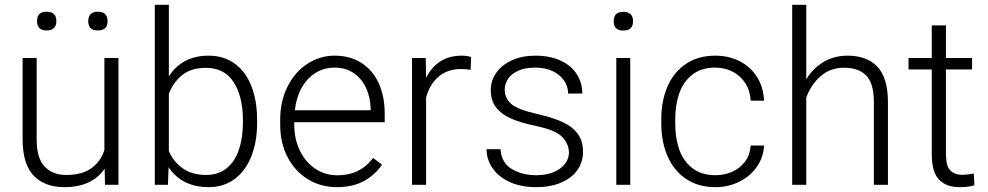

<svg xmlns="http://www.w3.org/2000/svg" viewBox="-20 -770 4116 800"><path d="M174.3 -721.2Q214.8 -721.2 214.8 -682.1Q214.8 -643.1 174.3 -643.1Q134.3 -643.1 134.3 -682.1Q134.3 -721.2 174.3 -721.2ZM387.7 -721.2Q428.2 -721.2 428.2 -681.6Q428.2 -643.1 387.7 -643.1Q347.7 -643.1 347.7 -681.6Q347.7 -721.2 387.7 -721.2ZM417.5 0 416 -66.9Q363.3 9.8 248 9.8Q166.5 9.8 120.6 -37.8Q74.7 -85.4 74.2 -188V-528.3H132.8V-189.5Q132.8 -110.4 166.3 -75.7Q199.7 -41 254.9 -41Q321.3 -41 360.4 -68.8Q399.4 -96.7 415 -145V-528.3H473.6V0Z M1051.3 -258.8Q1051.3 -179.7 1027.3 -118.9Q1003.4 -58.1 957.8 -24.2Q912.1 9.8 849.6 9.8Q738.8 9.8 682.6 -72.8L679.7 0H625V-750H683.6V-452.1Q740.2 -538.1 848.6 -538.1Q912.1 -538.1 957.8 -505.1Q1003.4 -472.2 1027.3 -411.6Q1051.3 -351.1 1051.3 -269ZM683.6 -379.4V-140.6Q702.6 -95.7 741.7 -68.4Q780.8 -41 838.4 -41Q889.6 -41 924.1 -68.8Q958.5 -96.7 975.1 -145.3Q991.7 -193.8 992.2 -256.3V-269Q992.2 -367.2 953.9 -427.2Q915.5 -487.3 837.4 -487.3Q776.4 -487.3 739.3 -457.3Q702.1 -427.2 683.6 -379.4Z M1571.8 -84Q1543 -41.5 1496.6 -15.9Q1450.2 9.8 1384.3 9.8Q1316.4 9.8 1262.5 -23.4Q1208.5 -56.6 1178 -115.7Q1147.5 -174.8 1147.5 -249.5V-270.5Q1147.5 -349.1 1178.5 -410.2Q1209.5 -471.2 1261.5 -504.6Q1313.5 -538.1 1374 -538.1Q1439.5 -538.1 1486.8 -507.3Q1534.2 -476.6 1558.6 -421.9Q1583 -367.2 1583 -296.4V-260.7H1206.1V-249.5Q1206.1 -191.4 1229 -143.3Q1252 -95.2 1293 -67.4Q1334 -39.6 1386.7 -39.6Q1480 -39.6 1534.7 -111.8ZM1208.5 -310.5H1524.4V-316.9Q1523.4 -362.8 1506.1 -401.9Q1488.8 -440.9 1455.1 -464.6Q1421.4 -488.3 1374 -488.3Q1330.1 -488.3 1294.7 -466.3Q1259.3 -444.3 1236.8 -404.1Q1214.4 -363.8 1208.5 -310.5Z M1755.4 -364.3V0H1696.8V-528.3H1753.9L1755.4 -445.8Q1802.2 -538.1 1903.8 -538.1Q1927.2 -538.1 1942.9 -532.2L1940.9 -479Q1919.9 -482.4 1901.9 -482.4Q1844.7 -482.4 1807.6 -450.7Q1770.5 -418.9 1755.4 -364.3Z M2324.2 -197.8Q2296.9 -228 2209 -246.1Q2146.5 -259.3 2106.7 -277.3Q2066.9 -295.4 2045.9 -323.7Q2024.9 -352.1 2024.9 -394.5Q2024.9 -434.1 2047.9 -466.8Q2070.8 -499.5 2113 -518.8Q2155.3 -538.1 2210.9 -538.1Q2271 -538.1 2315.2 -517.8Q2359.4 -497.6 2382.8 -461.7Q2406.2 -425.8 2406.2 -380.4H2347.2Q2347.2 -408.2 2331.1 -433.1Q2314.9 -458 2283.9 -473.1Q2252.9 -488.3 2210.9 -488.3Q2167.5 -488.3 2138.7 -475.1Q2109.9 -461.9 2096.4 -440.9Q2083 -419.9 2083 -396.5Q2083 -362.3 2108.9 -337.9Q2134.3 -314 2223.1 -293.9Q2286.1 -279.3 2326.4 -260.3Q2366.7 -241.2 2387.9 -211.4Q2409.2 -181.6 2409.2 -137.7Q2409.2 -94.2 2385.3 -60.8Q2361.3 -27.3 2317.1 -8.8Q2272.9 9.8 2214.4 9.8Q2149.9 9.8 2103 -12Q2056.2 -33.7 2031.7 -70.1Q2007.3 -106.4 2007.3 -148.4H2065.4Q2069.3 -91.3 2112.5 -65.7Q2155.8 -40 2214.4 -40Q2256.8 -40 2287.6 -53.2Q2318.4 -66.4 2334.5 -87.9Q2350.6 -109.4 2350.6 -134.8Q2350.6 -168 2324.2 -197.8Z M2577.1 -720.7Q2617.7 -720.7 2617.7 -681.2Q2617.7 -642.6 2577.1 -642.6Q2537.1 -642.6 2537.1 -681.2Q2537.1 -720.7 2577.1 -720.7ZM2606 -528.3V0H2547.9V-528.3Z M3107.9 -163.6H3163.6Q3161.1 -114.3 3133.1 -74.5Q3105 -34.7 3059.6 -12.5Q3014.2 9.8 2960.9 9.8Q2889.6 9.8 2839.1 -24.2Q2788.6 -58.1 2762.5 -116.9Q2736.3 -175.8 2735.4 -250.5V-274.4Q2735.4 -349.6 2761.2 -409.4Q2787.1 -469.2 2837.9 -503.7Q2888.7 -538.1 2960 -538.1Q3016.6 -538.1 3061.8 -515.1Q3106.9 -492.2 3134 -449.5Q3161.1 -406.7 3163.6 -350.6H3107.9Q3105.5 -392.6 3085.4 -423.6Q3065.4 -454.6 3032.7 -471.4Q3000 -488.3 2960 -488.3Q2902.3 -488.3 2865 -459.2Q2827.6 -430.2 2810.5 -381.8Q2793.5 -333.5 2793.5 -274.4V-253.9Q2793.5 -194.3 2810.5 -146.2Q2827.6 -98.1 2865.2 -69.1Q2902.8 -40 2960.9 -40Q2998.5 -40 3031 -54.4Q3063.5 -68.8 3084.2 -96.7Q3105 -124.5 3107.9 -163.6Z M3339.4 -363.3V0H3280.8V-750H3339.4V-439.9Q3367.7 -485.8 3411.9 -512Q3456.1 -538.1 3511.2 -538.1Q3592.3 -538.1 3635.7 -492.2Q3679.2 -446.3 3679.7 -346.7V0H3621.1V-346.7Q3620.6 -423.3 3588.9 -455.6Q3557.1 -487.8 3496.6 -487.8Q3439 -487.8 3398.7 -452.1Q3358.4 -416.5 3339.4 -363.3Z M4040 2Q4018.1 9.8 3977.5 9.8Q3922.4 9.8 3892.3 -22Q3862.3 -53.7 3862.3 -128.9V-480.5H3765.6V-528.3H3862.3V-664.1H3921.4V-528.3H4030.3V-480.5H3921.4V-128.9Q3921.4 -78.1 3939.7 -59.8Q3958 -41.5 3989.7 -41.5Q4007.8 -41.5 4037.6 -46.9Z"/></svg>

Font: Mardoto Light
Style: Regular
Weight: 400
Designer: Christian Robertson, Vahan Hovhannisyan
Foundry: Google
Version: Version 1.000